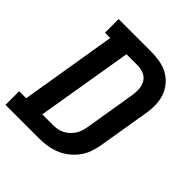

<svg xmlns="http://www.w3.org/2000/svg" viewBox="-204 -869 1003 1003"><g transform="rotate(45 298.0 -367.5)"><path d="M-4 0V-101H48L136 -634H97V-735H339Q372 -735 404 -729Q436 -723 463 -708Q490 -693 510 -669Q530 -645 540 -615.5Q550 -586 550.5 -552.5Q551 -519 545 -486L498 -203Q493 -174 483 -146Q473 -118 454.5 -93.5Q436 -69 411.5 -50Q387 -31 359 -20Q331 -9 302 -4.5Q273 0 245 0ZM167 -101H245Q261 -101 277 -103.5Q293 -106 308 -113.5Q323 -121 336 -132.5Q349 -144 358.5 -158Q368 -172 373 -187.5Q378 -203 381 -219L428 -503Q432 -527 430.5 -551.5Q429 -576 417.5 -595.5Q406 -615 384.5 -624.5Q363 -634 339 -634H256Z"/></g></svg>

Font: Iosevka Curly Slab Extended
Style: Bold Italic
Weight: 700
Width: 7
Italic angle: -9°
Monospace: yes
Designer: Belleve Invis
Foundry: Belleve Invis
Version: Version 11.0.0; ttfautohint (v1.8.3)